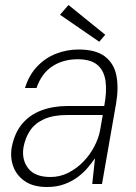

<svg xmlns="http://www.w3.org/2000/svg" viewBox="-20 -736 546 768"><path d="M168 12Q114 12 80.5 -10.5Q47 -33 33.5 -69Q20 -105 27 -147Q38 -204 68.5 -240.5Q99 -277 146 -294.5Q193 -312 250 -312H397Q408 -371 402 -412.5Q396 -454 369.5 -476.5Q343 -499 291 -499Q232 -499 189 -470.5Q146 -442 126 -384H80Q96 -436 129 -470.5Q162 -505 205 -521.5Q248 -538 294 -538Q364 -538 400.5 -509.5Q437 -481 446 -431.5Q455 -382 444 -320L388 0H349L360 -103Q349 -87 332.5 -67Q316 -47 292.5 -29Q269 -11 238 0.5Q207 12 168 12ZM182 -28Q220 -28 253.5 -45Q287 -62 313.5 -89.5Q340 -117 357 -149.5Q374 -182 380 -213L391 -276H249Q193 -276 156.5 -259.5Q120 -243 100.5 -214Q81 -185 74 -147Q66 -97 93 -62.5Q120 -28 182 -28ZM377 -569 220 -677 254 -716 401 -597Z"/></svg>

Font: DM Sans 9pt ExtraLight
Style: Italic
Weight: 250
Italic angle: -10°
Version: Version 4.004;gftools[0.9.30]